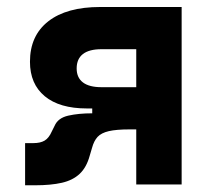

<svg xmlns="http://www.w3.org/2000/svg" viewBox="-20 -538 626 560"><path d="M232.9 -221.7Q153.8 -221.7 110.6 -257.3Q67.4 -293 67.4 -357.9Q67.4 -434.1 120.8 -475.8Q174.3 -517.6 272 -517.6H394V-394.5H275.9Q240.2 -394.5 221.9 -380.4Q203.6 -366.2 203.6 -338.4Q203.6 -311.5 221.9 -297.6Q240.2 -283.7 275.9 -283.7H384.3L379.4 -221.7ZM53.2 2.4V-120.6H77.6Q97.7 -120.6 110.1 -127.9Q122.6 -135.3 130.9 -154.3L139.2 -170.9Q148.9 -193.8 179 -200.7Q209 -207.5 249 -207.5H341.8L358.4 -160.6Q319.3 -160.6 297.4 -155.5Q275.4 -150.4 264.6 -138.7Q253.9 -127 248.5 -106.9L241.7 -84Q232.4 -49.8 212.4 -31Q192.4 -12.2 160.4 -4.9Q128.4 2.4 82.5 2.4ZM249 -160.6V-283.7H400.9V-160.6ZM377.4 0V-517.6H509.8V0Z"/></svg>

Font: Cascadia Mono PL
Style: Regular
Weight: 400
Monospace: yes
Designer: Aaron Bell
Foundry: Saja Typeworks
Version: Version 2102.003